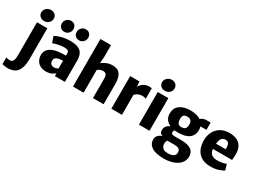

<svg xmlns="http://www.w3.org/2000/svg" viewBox="-101 -1708 3796 2839"><g transform="rotate(30 1797.0 -288.5)"><path d="M-51 235V121Q-45 124 -24.2 127.5Q-3.5 131 15 131Q48 131 65 103.2Q82 75.5 82 -1V-557H259V-40Q259 69 233 132Q207 195 159 221.5Q111 248 45 248Q20.5 248 -9.5 243.2Q-39.5 238.5 -51 235ZM163 -625Q119.5 -625 91.2 -651.2Q63 -677.5 63 -718Q63 -745.5 78 -768.5Q93 -791.5 117.8 -805.2Q142.5 -819 172 -819Q216.5 -819 243.8 -793.2Q271 -767.5 271 -726Q271 -685 239.5 -655Q208 -625 163 -625Z M554 8Q499 8 458.2 -14.8Q417.5 -37.5 395.2 -77.8Q373 -118 373 -170Q373 -219 399.8 -255.2Q426.5 -291.5 473 -311Q523.5 -333 585.5 -339Q647.5 -345 700 -345V-378Q700 -415 679.8 -426.5Q659.5 -438 622 -438Q574 -438 521 -427.2Q468 -416.5 431 -399L394 -505Q414.5 -517.5 453.2 -531.8Q492 -546 540.5 -556Q589 -566 639 -566Q726.5 -566 779.5 -545.5Q832.5 -525 856.2 -479Q880 -433 880 -356V0H709V-47Q686 -27 648.2 -9.5Q610.5 8 554 8ZM559 -179Q559 -139.5 580.8 -121.8Q602.5 -104 630 -104Q652 -104 672.2 -111.5Q692.5 -119 700 -127V-258Q674 -257.5 645.5 -252.8Q617 -248 602 -241Q586.5 -234.5 572.8 -221.8Q559 -209 559 -179ZM501 -636Q459 -636 433.5 -662.2Q408 -688.5 408 -729Q408 -769.5 438 -799.2Q468 -829 509 -829Q552 -829 576 -803.2Q600 -777.5 600 -737Q600 -696 571.5 -666Q543 -636 501 -636ZM753 -636Q712 -636 686.5 -662.2Q661 -688.5 661 -729Q661 -769.5 690.5 -799.2Q720 -829 762 -829Q804 -829 828.5 -803.2Q853 -777.5 853 -737Q853 -696 824.5 -666Q796 -636 753 -636Z M1018 0V-812H1199V-603L1190.5 -499Q1218 -522 1264.5 -543.2Q1311 -564.5 1364 -565Q1455 -567.5 1498 -514.2Q1541 -461 1541 -349V0H1359V-318Q1359 -382 1341.5 -403Q1324 -424 1288 -423Q1271 -423 1245.2 -415.2Q1219.5 -407.5 1199 -387V0Z M1673 0V-557H1831L1839 -467.5Q1856.5 -510 1900 -537.5Q1943.5 -565 1999 -565Q2011 -565 2023 -563.5Q2035 -562 2040 -559V-380Q2033.5 -384.5 2019.5 -389.2Q2005.5 -394 1980 -394Q1930 -394 1900 -376.2Q1870 -358.5 1854 -341V0Z M2144 0V-557H2325V0ZM2226 -624Q2182.5 -624 2154.2 -650.2Q2126 -676.5 2126 -717Q2126 -744.5 2141 -767.5Q2156 -790.5 2180.8 -804.2Q2205.5 -818 2235 -818Q2279.5 -818 2306.8 -792.2Q2334 -766.5 2334 -725Q2334 -684 2302.5 -654Q2271 -624 2226 -624Z M2702 -187Q2673 -187 2647 -190Q2636.5 -181.5 2632.2 -170.5Q2628 -159.5 2628 -150Q2628 -130 2643.8 -122Q2659.5 -114 2699 -114H2800Q2886.5 -114 2935.2 -93.2Q2984 -72.5 3004 -38.5Q3024 -4.5 3024 35Q3024 90.5 2998.2 131.5Q2972.5 172.5 2928.2 199.2Q2884 226 2828.2 239.2Q2772.5 252.5 2713 252Q2565.5 250.5 2500.8 205.2Q2436 160 2436 83Q2436 4 2530.5 -29Q2503 -37.5 2489.8 -53.5Q2476.5 -69.5 2477 -98Q2477.5 -117 2483.5 -138Q2489.5 -159 2507.2 -178.8Q2525 -198.5 2561 -212.5Q2511 -234.5 2483 -275Q2455 -315.5 2455 -373Q2455 -464 2520.8 -514Q2586.5 -564 2702 -564Q2812 -564 2877.5 -520.5Q2891.5 -533 2916.5 -545Q2941.5 -557 2975 -557H3047V-432H2945Q2953 -406 2953 -376Q2953 -285.5 2891.8 -236.2Q2830.5 -187 2702 -187ZM2703 -281Q2741.5 -281 2765.2 -299Q2789 -317 2789 -374Q2789 -461 2705 -461Q2666 -461 2647 -442.8Q2628 -424.5 2628 -375Q2628 -336 2644.2 -308.5Q2660.5 -281 2703 -281ZM2608 51Q2608 76 2617.2 99.8Q2626.5 123.5 2651.2 138.8Q2676 154 2723 154Q2778 154 2814 135Q2850 116 2850 72Q2850 50.5 2842.5 33Q2835 15.5 2812.2 5.2Q2789.5 -5 2744 -5H2625.5Q2618.5 5 2613.2 18.8Q2608 32.5 2608 51Z M3368 8Q3233 8 3162 -68.8Q3091 -145.5 3091 -281Q3091 -362 3124 -426Q3157 -490 3219.2 -527Q3281.5 -564 3370 -564Q3414.5 -564 3456 -553.8Q3497.5 -543.5 3530.5 -518.2Q3563.5 -493 3583.5 -449Q3603.5 -405 3604 -338Q3604 -308 3602.2 -281Q3600.5 -254 3598 -236H3271Q3277 -173.5 3313 -146.8Q3349 -120 3410 -120Q3437 -120 3466.5 -124Q3496 -128 3521.2 -134.5Q3546.5 -141 3560 -148L3588 -52Q3560.5 -29.5 3501.5 -10.8Q3442.5 8 3368 8ZM3366 -448Q3327.5 -448 3303.5 -421.8Q3279.5 -395.5 3272.5 -326H3436Q3440 -387 3423.8 -417.5Q3407.5 -448 3366 -448Z"/></g></svg>

Font: Merriweather Sans ExtraBold
Style: Regular
Weight: 800
Designer: Eben Sorkin
Foundry: Eben Sorkin
Version: Version 2.001; ttfautohint (v1.8.3)